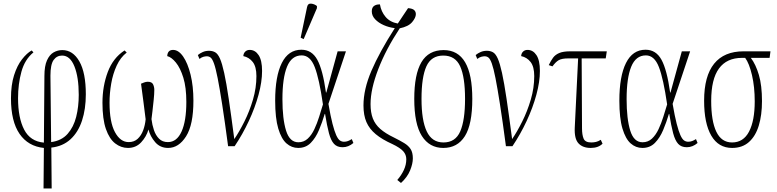

<svg xmlns="http://www.w3.org/2000/svg" viewBox="-20 -826 4389 1085"><path d="M226 239 228 10Q139 1 90.5 -69.5Q42 -140 42 -270Q42 -346 59.5 -401Q77 -456 104.5 -491Q132 -526 159 -541L169 -530Q120 -490 101 -420.5Q82 -351 82 -271Q82 -160 116.5 -93.5Q151 -27 228 -20L231 -397Q231 -453 245.5 -485Q260 -517 283 -530Q306 -543 332 -543Q392 -543 428.5 -479Q465 -415 465 -293Q465 -210 443.5 -144.5Q422 -79 378.5 -39Q335 1 270 8L272 239ZM265 -398 269 -23Q328 -31 362 -69.5Q396 -108 410.5 -165.5Q425 -223 425 -290Q425 -390 400.5 -451Q376 -512 331 -512Q301 -512 283 -487Q265 -462 265 -398Z M703 10Q664 10 631 -15.5Q598 -41 578.5 -97Q559 -153 559 -245Q559 -339 589 -419Q619 -499 684 -541L696 -529Q661 -502 639.5 -455.5Q618 -409 608.5 -354Q599 -299 599 -246Q599 -136 629.5 -79.5Q660 -23 707 -23Q738 -23 758 -41.5Q778 -60 789 -89.5Q800 -119 803 -152Q797 -200 790.5 -251Q784 -302 777 -353Q784 -356 794.5 -360Q805 -364 815 -364Q838 -364 845 -349.5Q852 -335 852 -318Q852 -295 848.5 -261.5Q845 -228 841.5 -197.5Q838 -167 836 -153Q840 -120 850 -90.5Q860 -61 879 -42Q898 -23 929 -23Q979 -23 1006 -82.5Q1033 -142 1033 -250Q1033 -332 1016 -387Q999 -442 974 -472.5Q949 -503 925 -509Q927 -544 958 -544Q989 -544 1015 -506.5Q1041 -469 1057 -404Q1073 -339 1073 -257Q1073 -121 1031.5 -55.5Q990 10 930 10Q885 10 857 -22.5Q829 -55 819 -94Q807 -53 777.5 -21.5Q748 10 703 10Z M1269 0Q1250 -143 1235.5 -236Q1221 -329 1210 -384.5Q1199 -440 1189.5 -466.5Q1180 -493 1170.5 -500.5Q1161 -508 1149 -508Q1142 -508 1131 -505.5Q1120 -503 1107 -493L1098 -515Q1110 -525 1126 -532Q1142 -539 1161 -539Q1181 -539 1196 -530.5Q1211 -522 1223 -495Q1235 -468 1247 -413.5Q1259 -359 1272.5 -268Q1286 -177 1304 -40Q1332 -81 1361 -139Q1390 -197 1409.5 -263Q1429 -329 1429 -396Q1429 -449 1408.5 -475.5Q1388 -502 1355 -509Q1356 -525 1366 -534.5Q1376 -544 1391 -544Q1422 -544 1441.5 -514.5Q1461 -485 1461 -425Q1461 -364 1441 -290.5Q1421 -217 1386 -142Q1351 -67 1306 0Z M1665 10Q1628 10 1599 -15.5Q1570 -41 1552.5 -99.5Q1535 -158 1535 -257Q1535 -395 1572.5 -470Q1610 -545 1683 -545Q1742 -545 1773 -488.5Q1804 -432 1822 -303H1824L1888 -536H1935L1836 -239Q1848 -169 1859 -126.5Q1870 -84 1880 -62Q1890 -40 1900.5 -32.5Q1911 -25 1924 -25Q1936 -25 1946.5 -29Q1957 -33 1968 -40L1977 -18Q1949 6 1916 6Q1885 6 1867.5 -13Q1850 -32 1839 -73Q1828 -114 1817 -182H1815Q1801 -135 1782.5 -91Q1764 -47 1736 -18.5Q1708 10 1665 10ZM1666 -22Q1697 -22 1719 -42.5Q1741 -63 1756.5 -96Q1772 -129 1783.5 -166Q1795 -203 1805 -236Q1784 -381 1758.5 -447Q1733 -513 1685 -513Q1628 -513 1602 -449Q1576 -385 1576 -266Q1576 -154 1596.5 -88Q1617 -22 1666 -22ZM1696 -605 1679 -613 1715 -785Q1719 -807 1737.5 -805.5Q1756 -804 1771 -792V-780Z M2246 208 2225 191Q2248 165 2262 135Q2276 105 2276 74Q2276 48 2258.5 28.5Q2241 9 2197 -12Q2139 -38 2103 -68Q2067 -98 2050.5 -136.5Q2034 -175 2034 -230Q2034 -321 2079 -426Q2124 -531 2211 -667Q2178 -671 2148.5 -684Q2119 -697 2100 -717Q2081 -737 2081 -762Q2081 -784 2094.5 -793Q2108 -802 2127 -801Q2134 -760 2159 -730.5Q2184 -701 2228 -693Q2242 -714 2256.5 -736Q2271 -758 2286 -780Q2311 -778 2320.5 -769Q2330 -760 2330 -746Q2330 -726 2309 -701Q2288 -676 2239 -666Q2161 -548 2117.5 -435Q2074 -322 2074 -238Q2074 -190 2087 -156.5Q2100 -123 2129 -97.5Q2158 -72 2206 -49Q2240 -32 2264 -17.5Q2288 -3 2300.5 16.5Q2313 36 2313 69Q2313 99 2297.5 137Q2282 175 2246 208Z M2485 10Q2407 10 2364 -57.5Q2321 -125 2321 -267Q2321 -406 2361.5 -474.5Q2402 -543 2487 -543Q2649 -543 2649 -267Q2649 -123 2607 -56.5Q2565 10 2485 10ZM2486 -21Q2554 -21 2581 -84Q2608 -147 2608 -267Q2608 -390 2580.5 -451Q2553 -512 2485 -512Q2417 -512 2389.5 -451Q2362 -390 2362 -267Q2362 -146 2391.5 -83.5Q2421 -21 2486 -21Z M2839 0Q2820 -143 2805.5 -236Q2791 -329 2780 -384.5Q2769 -440 2759.5 -466.5Q2750 -493 2740.5 -500.5Q2731 -508 2719 -508Q2712 -508 2701 -505.5Q2690 -503 2677 -493L2668 -515Q2680 -525 2696 -532Q2712 -539 2731 -539Q2751 -539 2766 -530.5Q2781 -522 2793 -495Q2805 -468 2817 -413.5Q2829 -359 2842.5 -268Q2856 -177 2874 -40Q2902 -81 2931 -139Q2960 -197 2979.5 -263Q2999 -329 2999 -396Q2999 -449 2978.5 -475.5Q2958 -502 2925 -509Q2926 -525 2936 -534.5Q2946 -544 2961 -544Q2992 -544 3011.5 -514.5Q3031 -485 3031 -425Q3031 -364 3011 -290.5Q2991 -217 2956 -142Q2921 -67 2876 0Z M3318 10Q3273 10 3249 -16Q3225 -42 3228 -105L3247 -496H3192Q3155 -496 3137.5 -486Q3120 -476 3102 -451L3081 -458Q3093 -483 3105.5 -500Q3118 -517 3140.5 -526.5Q3163 -536 3203 -536H3409L3403 -496H3267L3269 -101Q3269 -64 3278 -42.5Q3287 -21 3321 -21Q3335 -21 3348 -24Q3361 -27 3375 -36L3385 -14Q3361 10 3318 10Z M3610 10Q3573 10 3544 -15.5Q3515 -41 3497.5 -99.5Q3480 -158 3480 -257Q3480 -395 3517.5 -470Q3555 -545 3628 -545Q3687 -545 3718 -488.5Q3749 -432 3767 -303H3769L3833 -536H3880L3781 -239Q3793 -169 3804 -126.5Q3815 -84 3825 -62Q3835 -40 3845.5 -32.5Q3856 -25 3869 -25Q3881 -25 3891.5 -29Q3902 -33 3913 -40L3922 -18Q3894 6 3861 6Q3830 6 3812.5 -13Q3795 -32 3784 -73Q3773 -114 3762 -182H3760Q3746 -135 3727.5 -91Q3709 -47 3681 -18.5Q3653 10 3610 10ZM3611 -22Q3642 -22 3664 -42.5Q3686 -63 3701.5 -96Q3717 -129 3728.5 -166Q3740 -203 3750 -236Q3729 -381 3703.5 -447Q3678 -513 3630 -513Q3573 -513 3547 -449Q3521 -385 3521 -266Q3521 -154 3541.5 -88Q3562 -22 3611 -22Z M4117 10Q4040 10 3999.5 -59.5Q3959 -129 3959 -257Q3959 -396 4015.5 -466Q4072 -536 4182 -536H4334L4329 -499H4223Q4251 -462 4268.5 -402.5Q4286 -343 4286 -255Q4286 -176 4268 -116.5Q4250 -57 4212.5 -23.5Q4175 10 4117 10ZM4117 -21Q4181 -21 4213 -82.5Q4245 -144 4245 -253Q4245 -335 4229.5 -401.5Q4214 -468 4191 -499H4173Q4087 -499 4043 -439Q3999 -379 3999 -256Q3999 -142 4028 -81.5Q4057 -21 4117 -21Z"/></svg>

Font: Noto Serif ExtraCondensed ExtraLight
Style: Regular
Weight: 200
Width: 2
Designer: Monotype Design Team
Foundry: Monotype Imaging Inc.
Version: Version 2.015